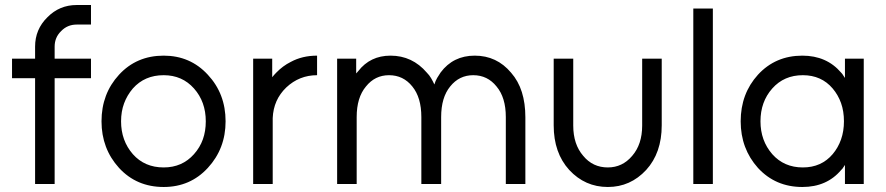

<svg xmlns="http://www.w3.org/2000/svg" viewBox="-20 -734 3535 766"><path d="M286 -714Q217 -714 169 -665Q120 -617 120 -548V-500H28V-422H120V0H198V-422H343V-500H198V-548Q198 -585 224 -610Q249 -636 286 -636H343V-714Z M633 -434Q707 -434 754 -381Q801 -328 801 -250Q801 -211 789.5 -178.5Q778 -146 754 -119Q707 -66 633 -66Q557 -66 510 -119Q463 -173 463 -250Q463 -289 475 -321.5Q487 -354 510 -381Q557 -434 633 -434ZM633 -512Q525 -512 455 -436Q385 -360 385 -250Q385 -141 455 -64Q525 12 633 12Q739 12 809 -64Q880 -141 880 -250Q880 -360 809 -436Q739 -512 633 -512Z M990 -500V0H1068V-263Q1071 -336 1122 -385Q1174 -434 1245 -434V-512Q1186 -512 1140 -487Q1108 -471 1082 -444Q1078 -440 1074 -435.5Q1070 -431 1066 -426V-500Z M2076 0V-266Q2076 -322 2062 -366.5Q2048 -411 2019 -444Q1962 -512 1874 -512Q1788 -512 1738 -445Q1731 -435 1724 -423Q1717 -411 1713 -397Q1707 -410 1700 -422Q1693 -434 1683 -444Q1625 -512 1538 -512Q1457 -512 1409 -450Q1408 -448 1405.5 -446Q1403 -444 1401 -441V-500H1325V0H1403V-267Q1403 -345 1440 -389Q1476 -434 1532 -434Q1589 -434 1625 -389Q1661 -345 1661 -267V0H1740V-267Q1740 -345 1776 -389Q1812 -434 1868 -434Q1925 -434 1961 -389Q1998 -345 1998 -267V0Z M2189 -500V-234Q2189 -124 2251 -56Q2314 12 2405 12Q2495 12 2558 -56Q2620 -124 2620 -234V-500H2542V-233Q2542 -158 2502 -112Q2463 -66 2405 -66Q2345 -66 2307 -112Q2267 -158 2267 -233V-500Z M2746 -700V0H2824V-700Z M3351 -500V-423Q3347 -428 3344 -433.5Q3341 -439 3336 -444Q3278 -512 3181 -512Q3074 -512 3004 -436Q2935 -360 2935 -250Q2935 -141 3004 -64Q3074 12 3181 12Q3279 12 3336 -56Q3341 -60 3344 -65.5Q3347 -71 3351 -76V0H3426V-500ZM3183 -434Q3257 -434 3302 -381Q3324 -355 3335.5 -322.5Q3347 -290 3347 -250Q3347 -211 3335.5 -178Q3324 -145 3302 -119Q3257 -66 3183 -66Q3108 -66 3061 -119Q3014 -173 3014 -250Q3014 -328 3061 -381Q3108 -434 3183 -434Z"/></svg>

Font: Unageo
Style: Regular
Weight: 400
Designer: Richard Sepsi
Foundry: Richard Sepsi
Version: Version 2.000